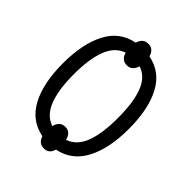

<svg xmlns="http://www.w3.org/2000/svg" viewBox="-228 -887 1056 1056"><g transform="rotate(45 300.0 -359.0)"><path d="M353 5Q341 48 301 48Q261 48 248 6Q145 -14 94.5 -109Q44 -204 44 -357Q44 -510 94 -605.5Q144 -701 247 -721Q260 -766 301 -766Q341 -766 354 -721Q456 -701 506 -606.5Q556 -512 556 -359Q556 -206 505.5 -110.5Q455 -15 353 5ZM471 -358Q471 -480 443.5 -552Q416 -624 354 -644Q348 -623 335 -610.5Q322 -598 301 -598Q259 -598 247 -643Q185 -622 157 -549.5Q129 -477 129 -358Q129 -238 157 -165.5Q185 -93 247 -72Q259 -120 301 -120Q342 -120 354 -72Q416 -93 443.5 -165Q471 -237 471 -358Z"/></g></svg>

Font: Noto Sans Mono UI
Style: Regular
Weight: 400
Monospace: yes
Designer: Monotype Design team
Foundry: Monotype Imaging Inc.
Version: Version 1.000